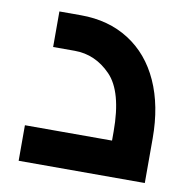

<svg xmlns="http://www.w3.org/2000/svg" viewBox="-65 -585 642 649"><g transform="rotate(10 256.5 -260.5)"><path d="M473 -153V0H40V-122H339V-153Q339 -290 286 -344.5Q233 -399 162 -399H88V-521H162Q257 -521 327.5 -476Q398 -431 435.5 -348Q473 -265 473 -153Z"/></g></svg>

Font: Cairo
Style: Bold
Weight: 700
Designer: Mohamed Gaber
Foundry: Kief Type Foundry
Version: Version 2.100